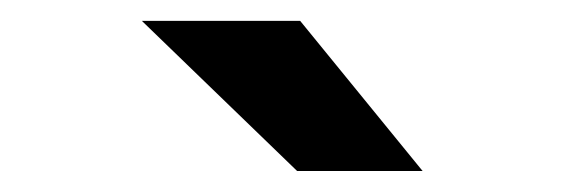

<svg xmlns="http://www.w3.org/2000/svg" viewBox="-20 -746 540 183"><path d="M266.1 -726.1 382.8 -583H263.2L115.2 -726.1Z"/></svg>

Font: D-DIN-PRO ExtraBold
Style: Bold
Weight: 800
Designer: Charles Nix
Foundry: CyberFei
Version: Version 1.000;hotconv 1.0.109;makeotfexe 2.5.65596